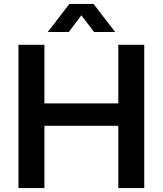

<svg xmlns="http://www.w3.org/2000/svg" viewBox="-20 -957 828 977"><path d="M74 0V-729H206V-431H582V-729H714V0H582V-317H206V0ZM223 -794 333 -937H456L566 -794H459L394 -879L330 -794Z"/></svg>

Font: Mona Sans SemiBold
Style: Regular
Weight: 600
Designer: Deni Anggara
Foundry: GitHub
Version: Version 2.000;Glyphs 3.2.3 (3260)